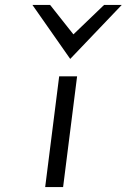

<svg xmlns="http://www.w3.org/2000/svg" viewBox="-20 -762 516 782"><path d="M112 -742 266 -522 476 -742H404L279 -622L184 -742ZM237 0 294 -451H221L164 0Z"/></svg>

Font: Charger
Style: It
Weight: 400
Designer: Jasper
Foundry: Cannot Into Space Fonts
Version: Version 0.98